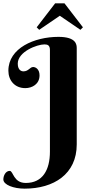

<svg xmlns="http://www.w3.org/2000/svg" viewBox="-50 -950 552 1146"><path d="M408 -88V-662C408 -683 406 -730 299 -730C155 -730 0 -663 0 -528C0 -470 38 -424 101 -424C142 -424 186 -448 186 -500C186 -537 163 -550 148 -550C128 -550 121 -524 89 -524C82 -524 56 -528 56 -570C56 -642 172 -685 215 -685C234 -685 248 -680 248 -652V-45C248 65 204 142 104 142C29 142 30 70 8 70C-16 70 -30 98 -30 121C-30 153 31 176 97 176C271 176 408 89 408 -88ZM279 -930 169 -787 184 -772 307 -856 430 -772 445 -787 335 -930Z"/></svg>

Font: Berkshire Swash
Style: Regular
Weight: 700
Designer: Astigmatic (AOETI)
Foundry: Astigmatic (AOETI)
Version: Version 1.000